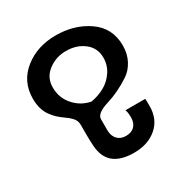

<svg xmlns="http://www.w3.org/2000/svg" viewBox="-160 -523 883 926"><g transform="rotate(-30 282.0 -60.0)"><path d="M500 122.1Q500 194.8 450.7 237.3Q401.4 279.8 324.2 279.8Q250.5 279.8 211.7 248Q172.9 216.3 168.9 149.9Q167 117.7 167 85.9V34.2Q167 22 163.1 12Q159.2 2 150.4 -7.3Q141.6 -16.6 136 -21Q130.4 -25.4 118.2 -34.2Q97.7 -48.8 84 -61.5Q70.3 -74.2 56.9 -93Q43.5 -111.8 36.6 -136Q29.8 -160.2 29.8 -189.9Q29.8 -286.1 104 -344.2Q175.3 -399.9 277.8 -399.9Q380.9 -399.9 457 -347.2Q534.2 -293.9 534.2 -195.8Q534.2 -149.4 514.6 -112.8Q495.1 -76.2 463.9 -56.2Q399.4 -13.7 335 5.9Q265.1 26.9 265.1 59.1V121.1Q265.1 152.3 282.5 171.1Q299.8 189.9 330.1 189.9Q360.8 189.9 377.9 172.4Q395 154.8 395 124Q395 97.7 389.2 81.1H499Q500 89.8 500 122.1ZM423.8 -191.9Q423.8 -246.1 382.8 -278.1Q341.8 -310.1 282.2 -310.1Q226.6 -310.1 183.1 -276.9Q140.1 -244.1 140.1 -189Q140.1 -130.9 177 -89.1Q213.9 -47.4 268.1 -37.1Q308.6 -43.9 343.3 -63Q377.9 -82 400.9 -116.2Q423.8 -150.4 423.8 -191.9Z"/></g></svg>

Font: Miedinger*
Style: Bold
Weight: 700
Version: Version 001.000